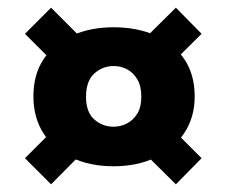

<svg xmlns="http://www.w3.org/2000/svg" viewBox="-20 -629 589 500"><path d="M276 -558Q338 -558 385.5 -536.5Q433 -515 460 -475Q487 -435 487 -378Q487 -323 459.5 -282Q432 -241 384.5 -218.5Q337 -196 276 -196Q214 -196 166.5 -218.5Q119 -241 93 -282Q67 -323 67 -378Q67 -435 93.5 -475Q120 -515 167.5 -536.5Q215 -558 276 -558ZM276 -457Q247 -457 225.5 -437.5Q204 -418 204 -377Q204 -337 225.5 -318Q247 -299 276 -299Q294 -299 310.5 -307.5Q327 -316 337.5 -333Q348 -350 348 -377Q348 -405 337.5 -422.5Q327 -440 311 -448.5Q295 -457 276 -457ZM141 -445 45 -541 113 -609 220 -502ZM330 -502 438 -609 505 -541 396 -433ZM410 -312 505 -217 438 -149 337 -249ZM229 -266 113 -149 45 -217 145 -317Z"/></svg>

Font: Albert Sans Black
Style: Regular
Weight: 900
Designer: Andreas Rasmussen
Foundry: a.Foundry
Version: Version 1.025